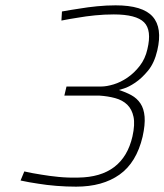

<svg xmlns="http://www.w3.org/2000/svg" viewBox="-20 -690 616 719"><path d="M212 -647Q245 -653 279 -658Q308 -663 343.5 -666.5Q379 -670 413 -670Q514 -670 551.5 -628Q589 -586 569 -501Q558 -454 534.5 -425.5Q511 -397 486.5 -380.5Q462 -364 443.5 -358.5Q425 -353 425 -353Q451 -345 472 -333.5Q493 -322 506 -302.5Q519 -283 521.5 -253Q524 -223 514 -178Q491 -81 427.5 -36Q364 9 265 9Q228 9 191 6Q154 3 124 -2Q89 -7 57 -14L71 -48Q102 -41 135 -36Q164 -31 199.5 -27.5Q235 -24 273 -25Q441 -27 476 -179Q486 -224 480 -252.5Q474 -281 456.5 -298Q439 -315 411.5 -322.5Q384 -330 352 -332H221L229 -366H359Q379 -366 405.5 -374Q432 -382 457.5 -399.5Q483 -417 503.5 -443.5Q524 -470 532 -506Q549 -577 519.5 -606.5Q490 -636 406 -636Q371 -636 336 -632.5Q301 -629 273 -624Q240 -619 210 -613L212 -647Z"/></svg>

Font: Panefresco 1wt
Style: Italic
Weight: 250
Version: Version 1.000